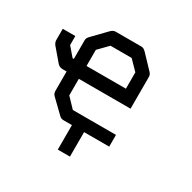

<svg xmlns="http://www.w3.org/2000/svg" viewBox="-127 -602 793 794"><g transform="rotate(30 270.0 -205.0)"><path d="M174 -293H362V-371L319 -415H218L174 -370ZM173 -231V-152L216 -107H422V-51H302V66H244V-51H204Q192 -51 184 -59L122 -119Q114 -127 114 -140V-232H94Q81 -232 71 -242L19 -303Q12 -313.5 12 -323V-377H42H72V-334L108 -292H114V-382Q114 -392 124 -402L185 -465Q196 -476 207 -476H331Q341 -476 352 -465L411 -403Q420 -394 420 -383V-231Z"/></g></svg>

Font: ibm3270
Style: Regular
Weight: 400
Monospace: yes
Version: Version 2.0.3